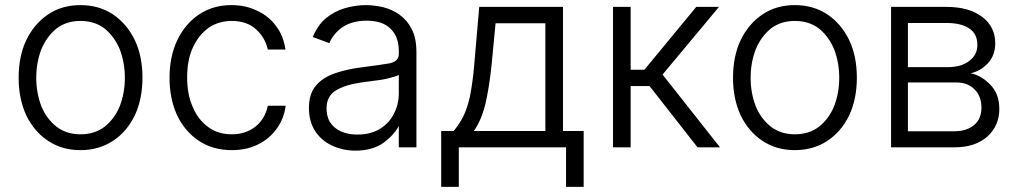

<svg xmlns="http://www.w3.org/2000/svg" viewBox="-20 -575 3986 752"><path d="M169 -23Q115 -58 83 -123Q53 -188 53 -270Q53 -355 83 -418Q114 -482 169 -519Q223 -555 295 -555Q367 -555 422 -519Q477 -482 508 -418Q538 -355 538 -270Q538 -188 508 -123Q476 -58 422 -23Q367 13 295 13Q223 13 169 -23ZM390 -79Q429 -110 449 -159Q469 -211 469 -270Q469 -330 449 -382Q428 -432 390 -463Q351 -493 295 -493Q240 -493 201 -463Q163 -432 142 -382Q122 -330 122 -270Q122 -211 142 -159Q162 -110 201 -79Q240 -49 295 -49Q351 -49 390 -79Z M758 -24Q703 -61 673 -125Q644 -189 644 -270Q644 -353 674 -417Q706 -483 759 -518Q814 -555 886 -555Q943 -555 987 -533Q1033 -512 1061 -473Q1090 -436 1098 -381H1029Q1018 -429 982 -461Q946 -493 888 -493Q836 -493 797 -466Q757 -437 735 -388Q713 -340 713 -272Q713 -204 735 -156Q755 -107 796 -77Q834 -49 888 -49Q941 -49 979 -78Q1018 -108 1029 -161H1099Q1092 -109 1063 -70Q1035 -31 990 -9Q946 13 888 13Q813 13 758 -24Z M1280 -5Q1238 -25 1214 -62Q1190 -100 1190 -152Q1190 -208 1217 -239Q1243 -271 1292 -288Q1341 -305 1402 -312Q1472 -321 1506 -327Q1542 -335 1542 -363V-376Q1542 -432 1509 -463Q1478 -494 1416 -494Q1360 -494 1322 -469Q1285 -443 1270 -406L1205 -430Q1225 -478 1257 -504Q1290 -531 1331 -543Q1373 -555 1414 -555Q1443 -555 1480 -547Q1516 -538 1544 -518Q1575 -496 1592 -462Q1611 -427 1611 -370V2H1542V-84H1543Q1526 -49 1484 -17Q1440 15 1372 15Q1323 15 1280 -5ZM1466 -69Q1504 -92 1522 -128Q1542 -166 1542 -209V-282Q1537 -277 1511 -271Q1483 -263 1455 -260Q1413 -254 1402 -253Q1334 -244 1296 -221Q1259 -199 1259 -150Q1259 -101 1293 -74Q1326 -48 1380 -48Q1430 -48 1466 -69Z M1795 -120Q1811 -153 1821 -199Q1832 -257 1837 -317L1857 -548H2185V-62H2266V157H2197V2H1777V157H1708V-62H1757Q1780 -90 1795 -120ZM2116 -484H1921L1905 -317Q1896 -232 1881 -167Q1865 -103 1836 -62H2116Z M2450 -548V-302H2504L2707 -548H2796L2575 -283L2800 2H2712L2524 -238H2450V2H2381V-548Z M2967 -23Q2913 -58 2881 -123Q2851 -188 2851 -270Q2851 -355 2881 -418Q2912 -482 2967 -519Q3021 -555 3093 -555Q3165 -555 3220 -519Q3275 -482 3306 -418Q3336 -355 3336 -270Q3336 -188 3306 -123Q3274 -58 3220 -23Q3165 13 3093 13Q3021 13 2967 -23ZM3188 -79Q3227 -110 3247 -159Q3267 -211 3267 -270Q3267 -330 3247 -382Q3226 -432 3188 -463Q3149 -493 3093 -493Q3038 -493 2999 -463Q2961 -432 2940 -382Q2920 -330 2920 -270Q2920 -211 2940 -159Q2960 -110 2999 -79Q3038 -49 3093 -49Q3149 -49 3188 -79Z M3827 -509Q3878 -470 3878 -406Q3878 -358 3849 -327Q3821 -297 3782 -288Q3822 -280 3857 -245Q3894 -209 3894 -148Q3894 -83 3847 -40Q3799 2 3719 2H3470V-548H3687Q3775 -548 3827 -509ZM3796 -86Q3824 -110 3824 -153Q3824 -198 3797 -225Q3770 -252 3726 -252H3536V-61H3719Q3767 -61 3796 -86ZM3777 -337Q3808 -360 3808 -399Q3808 -442 3777 -463Q3745 -485 3687 -485H3536V-312H3691Q3746 -312 3777 -337Z"/></svg>

Font: Sinter Normal
Style: Regular
Weight: 350
Foundry: Adobe & rsms
Version: Version 1.000